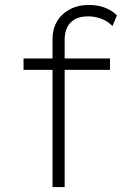

<svg xmlns="http://www.w3.org/2000/svg" viewBox="-20 -755 539 775"><path d="M192 0V-597Q192 -637 209.5 -667.5Q227 -698 260.5 -716.5Q294 -735 339 -735Q375 -735 403.5 -724Q432 -713 452 -693L434 -650Q413 -671 387 -680Q361 -689 337 -689Q303 -689 282 -677Q261 -665 251 -644Q241 -623 241 -596V0H223Q214 0 206.5 0Q199 0 192 0ZM75 -473V-519H424V-473Z"/></svg>

Font: Lexend Exa ExtraLight
Style: Regular
Weight: 250
Designer: Bonnie Shaver-Troup, Thomas Jockin
Foundry: Lexend
Version: Version 1.007